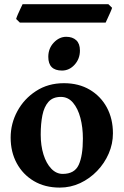

<svg xmlns="http://www.w3.org/2000/svg" viewBox="-20 -854 572 889"><path d="M502.9 -236.8Q502.9 -188 483.4 -143.1Q463.9 -98.1 429.7 -62.5Q395.5 -26.9 351.1 -6.1Q306.6 14.6 256.8 14.6Q188 14.6 137 -15.6Q85.9 -45.9 57.6 -98.1Q29.3 -150.4 29.3 -216.8Q29.3 -281.7 60.3 -339.1Q91.3 -396.5 147 -432.6Q202.6 -468.8 275.9 -468.8Q344.7 -468.8 395.8 -438.5Q446.8 -408.2 474.9 -356Q502.9 -303.7 502.9 -236.8ZM363.8 -212.4Q363.8 -264.2 352.3 -307.9Q340.8 -351.6 318.1 -378.4Q295.4 -405.3 261.7 -405.3Q224.6 -405.3 204.3 -382.3Q184.1 -359.4 176.3 -320.1Q168.5 -280.8 168.5 -231Q168.5 -179.7 181.4 -138.4Q194.3 -97.2 217.5 -73Q240.7 -48.8 270.5 -48.8Q325.2 -48.8 344.5 -90.8Q363.8 -132.8 363.8 -212.4ZM350.1 -620.1Q350.1 -581.5 325.4 -554.4Q300.8 -527.3 267.1 -527.3Q203.6 -527.3 203.6 -590.8Q203.6 -629.9 229 -656.7Q254.4 -683.6 286.6 -683.6Q315.9 -683.6 333 -667.7Q350.1 -651.9 350.1 -620.1ZM499 -817.9Q497.1 -811 490.7 -796.6Q484.4 -782.2 478 -768.6Q471.7 -754.9 469.2 -749.5H71.8L54.7 -766.1Q56.6 -773.4 62.5 -787.1Q68.4 -800.8 75 -814.5Q81.5 -828.1 84.5 -834.5H481.9Z"/></svg>

Font: Gentium Book Plus
Style: Bold
Weight: 700
Designer: Victor Gaultney, Annie Olsen, Iska Routamaa, Becca Hirsbrunner
Foundry: SIL International
Version: Version 6.101